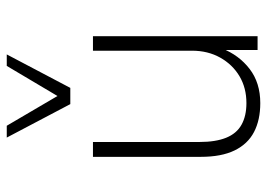

<svg xmlns="http://www.w3.org/2000/svg" viewBox="-131 -651 790 568"><g transform="rotate(-90 264.0 -367.0)"><path d="M243 8Q193 8 157.5 -10.5Q122 -29 103 -68Q84 -107 84 -168V-487H128V-171Q128 -124 140.5 -93Q153 -62 179 -47.5Q205 -33 243 -33Q288 -33 322.5 -53.5Q357 -74 377.5 -110.5Q398 -147 398 -194V-487H441V0H400V-106H405Q385 -55 344 -23.5Q303 8 243 8ZM240 -554 141 -742H176L264 -592L353 -742H387L288 -554Z"/></g></svg>

Font: Nunito Sans 10pt SemiCondensed ExtraLight
Style: Regular
Weight: 250
Width: 4
Designer: Vernon Adams
Foundry: Vernon Adams
Version: Version 3.101;gftools[0.9.27]